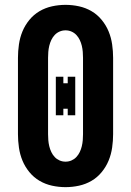

<svg xmlns="http://www.w3.org/2000/svg" viewBox="-20 -763 540 791"><path d="M250 8Q222 8 194.5 2Q167 -4 143 -18Q119 -32 101 -54Q83 -76 72.5 -101.5Q62 -127 58 -155Q54 -183 54 -210V-525Q54 -552 58 -580Q62 -608 72.5 -633.5Q83 -659 101 -681Q119 -703 143 -717Q167 -731 194.5 -737Q222 -743 250 -743Q278 -743 305.5 -737Q333 -731 357 -717Q381 -703 399 -681Q417 -659 427.5 -633.5Q438 -608 442 -580Q446 -552 446 -525V-210Q446 -183 442 -155Q438 -127 427.5 -101.5Q417 -76 399 -54Q381 -32 357 -18Q333 -4 305.5 2Q278 8 250 8ZM250 -97Q263 -97 274.5 -102Q286 -107 294.5 -116Q303 -125 308.5 -136.5Q314 -148 317 -160.5Q320 -173 321 -185.5Q322 -198 322 -210V-525Q322 -537 321 -549.5Q320 -562 317 -574.5Q314 -587 308.5 -598.5Q303 -610 294.5 -619Q286 -628 274.5 -633Q263 -638 250 -638Q237 -638 225.5 -633Q214 -628 205.5 -619Q197 -610 191.5 -598.5Q186 -587 183 -574.5Q180 -562 179 -549.5Q178 -537 178 -525V-210Q178 -198 179 -185.5Q180 -173 183 -160.5Q186 -148 191.5 -136.5Q197 -125 205.5 -116Q214 -107 225.5 -102Q237 -97 250 -97ZM210 -288V-447H241V-420H259V-447H290V-288H259V-315H241V-288Z"/></svg>

Font: Iosevka Curly Slab Extrabold
Style: Regular
Weight: 800
Monospace: yes
Designer: Belleve Invis
Foundry: Belleve Invis
Version: Version 22.1.2; ttfautohint (v1.8.4)